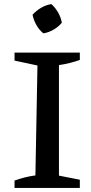

<svg xmlns="http://www.w3.org/2000/svg" viewBox="-20 -918 446 938"><path d="M51 0V-36Q77 -45 102.5 -51.5Q128 -58 153 -61L163 -598L51 -622V-661H370V-625Q347 -617 321.5 -610.5Q296 -604 268 -600V-60L370 -40V0ZM231 -898Q251 -880 264.5 -856Q278 -832 282 -807Q266 -787 241.5 -773Q217 -759 192 -755Q172 -771 158 -795.5Q144 -820 139 -846Q157 -866 181 -880Q205 -894 231 -898Z"/></svg>

Font: Piazzolla Thin SemiBold
Style: Regular
Weight: 600
Version: Version 2.005